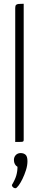

<svg xmlns="http://www.w3.org/2000/svg" viewBox="-20 -755 208 1021"><path d="M61 0V-712Q61 -724 65 -728.5Q69 -733 79 -734Q89 -735 106 -735V-12Q106 -6 104 -3.5Q102 -1 93 -0.5Q84 0 61 0ZM62 246Q56 246 50 241.5Q44 237 43 229Q60 201 66.5 178.5Q73 156 73 132Q64 127 59 117.5Q54 108 54 96Q54 80 64 69.5Q74 59 90 59Q106 59 116 68Q126 77 126 102Q126 125 118 150Q110 175 99.5 196.5Q89 218 78.5 232Q68 246 62 246Z"/></svg>

Font: Yanone Kaffeesatz Light
Style: Regular
Weight: 300
Designer: Yanone (Cyrillic: Daniel Pouzeot, Huerta Tipografica, and Cyreal)
Foundry: Yanone
Version: Version 2.003